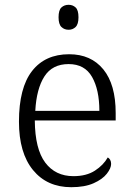

<svg xmlns="http://www.w3.org/2000/svg" viewBox="-20 -770 554 800"><path d="M277 10Q176 10 117.5 -61.5Q59 -133 59 -263Q59 -404 113.5 -474Q168 -544 268 -544Q359 -544 410.5 -481Q462 -418 462 -299V-268H125Q126 -149 168.5 -92.5Q211 -36 286 -36Q340 -36 375.5 -59Q411 -82 429 -114Q435 -111 439 -104Q443 -97 443 -87Q443 -69 425 -46Q407 -23 370 -6.5Q333 10 277 10ZM394 -308Q394 -396 363.5 -449.5Q333 -503 266 -503Q198 -503 165 -451.5Q132 -400 127 -308ZM266 -646Q248 -646 236 -657.5Q224 -669 224 -698Q224 -728 236 -739Q248 -750 266 -750Q283 -750 295 -739Q307 -728 307 -698Q307 -669 295 -657.5Q283 -646 266 -646Z"/></svg>

Font: Noto Serif Kannada Light
Style: Regular
Weight: 300
Version: Version 2.003